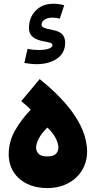

<svg xmlns="http://www.w3.org/2000/svg" viewBox="-20 -987 505 1013"><path d="M230 5.4C353.5 5.4 439.5 -77.1 439.5 -186.5C439.5 -342.3 301.3 -479 189.5 -569.8L92.3 -453.6C109.4 -439.5 127.9 -423.3 142.1 -408.2C108.4 -373.5 81.1 -336.9 59.1 -298.3C37.1 -259.8 25.9 -217.3 25.9 -171.9C25.9 -74.2 100.1 5.4 230 5.4ZM230 -161.6C207 -161.6 191.4 -166.5 183.1 -176.3C174.8 -185.5 170.4 -195.8 170.4 -207C170.4 -234.4 189.5 -276.4 230 -314C270.5 -276.4 288.1 -235.8 288.1 -207C288.1 -195.8 284.2 -185.5 275.9 -176.3C267.6 -166.5 252 -161.6 230 -161.6ZM171.9 -648.4C217.3 -648.4 254.4 -658.7 282.2 -678.7C310.1 -698.7 323.7 -726.1 323.7 -761.2C323.7 -802.2 301.3 -820.8 258.3 -828.6C212.9 -837.9 199.2 -842.8 199.2 -856.9C199.2 -878.9 224.1 -894 255.4 -894C269 -894 283.2 -892.1 295.4 -888.7L318.8 -959.5C297.9 -964.8 278.8 -967.3 261.2 -967.3C223.6 -967.3 192.9 -955.6 168.9 -931.6C145 -907.7 132.8 -876.5 132.8 -838.4C132.8 -798.8 159.2 -778.8 210.4 -769C245.1 -762.7 256.8 -759.8 256.8 -748.5C256.8 -732.4 224.6 -723.1 183.6 -723.1C165.5 -723.1 146 -725.1 125.5 -729.5L108.4 -654.8C133.3 -650.9 154.3 -648.4 171.9 -648.4Z"/></svg>

Font: Estedad ExtraBold
Style: Regular
Weight: 800
Designer: Amin Abedi
Version: Version 7.3